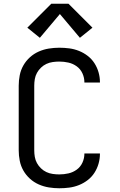

<svg xmlns="http://www.w3.org/2000/svg" viewBox="-20 -998 640 1026"><path d="M297 8Q269 8 241 3.5Q213 -1 187 -12.5Q161 -24 140 -43Q119 -62 105 -86.5Q91 -111 85.5 -139Q80 -167 80 -195V-540Q80 -568 85.5 -596Q91 -624 105 -648.5Q119 -673 140 -692Q161 -711 187 -722.5Q213 -734 241 -738.5Q269 -743 297 -743Q324 -743 350.5 -739.5Q377 -736 402 -726Q427 -716 448.5 -699.5Q470 -683 484.5 -660.5Q499 -638 506.5 -612Q514 -586 514 -560Q514 -559 514 -558Q514 -557 514 -557H431Q431 -557 431 -557.5Q431 -558 431 -558Q431 -583 420.5 -606Q410 -629 390 -643.5Q370 -658 346 -663.5Q322 -669 297 -669Q280 -669 262 -666.5Q244 -664 228 -656.5Q212 -649 199 -636.5Q186 -624 177.5 -608.5Q169 -593 166 -575.5Q163 -558 163 -540V-195Q163 -177 166 -159.5Q169 -142 177.5 -126.5Q186 -111 199 -98.5Q212 -86 228 -78.5Q244 -71 262 -68.5Q280 -66 297 -66Q322 -66 346 -71.5Q370 -77 390 -91.5Q410 -106 420.5 -129Q431 -152 431 -177Q431 -177 431 -177.5Q431 -178 431 -178H514Q514 -178 514 -177Q514 -176 514 -175Q514 -149 506.5 -123Q499 -97 484.5 -74.5Q470 -52 448.5 -35.5Q427 -19 402 -9Q377 1 350.5 4.5Q324 8 297 8ZM407 -796 300 -923 193 -796 126 -850 254 -978H346L474 -850Z"/></svg>

Font: Zed Mono Extended
Style: Regular
Weight: 400
Width: 7
Monospace: yes
Designer: Belleve Invis
Foundry: Belleve Invis
Version: Version 1.0.0; ttfautohint (v1.8.4)